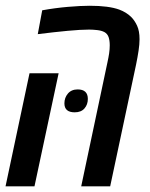

<svg xmlns="http://www.w3.org/2000/svg" viewBox="-23 -660 530 680"><path d="M264.6 0 357.4 -438.5Q361.3 -456.1 363.5 -470.9Q365.7 -485.8 365.7 -499.5Q365.7 -516.6 361.6 -528.6Q357.4 -540.5 346.7 -546.4Q336.4 -551.8 320.8 -553.5Q305.2 -555.2 292.5 -555.2Q263.2 -555.2 216.3 -550.8Q169.4 -546.4 110.8 -539.1L126.5 -623.5Q171.9 -631.8 217.5 -635.7Q263.2 -639.6 294.4 -639.6Q362.3 -639.6 399.4 -626Q424.3 -616.7 441.4 -600.1Q454.1 -587.4 462.6 -568.8Q471.2 -550.3 471.2 -521Q471.2 -503.4 467.8 -480.7Q464.4 -458 459 -431.6L367.2 0ZM-3.4 0 81.5 -400.4H184.6L99.1 0ZM241.7 -262.2Q205.1 -262.2 205.1 -293.9Q205.1 -314 217.5 -328.6Q230 -343.3 252 -343.3Q288.1 -343.3 288.1 -309.6Q288.1 -289.6 276.1 -275.9Q264.2 -262.2 241.7 -262.2Z"/></svg>

Font: Open Sans Condensed SemiBold
Style: Italic
Weight: 600
Width: 3
Italic angle: -12°
Designer: Monotype Design Team
Foundry: Monotype Imaging Inc.
Version: Version 3.000; ttfautohint (v1.8.4)